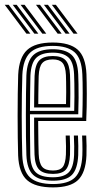

<svg xmlns="http://www.w3.org/2000/svg" viewBox="-33 -788 425 815"><path d="M192 7.5Q117.2 7.5 82.2 -23.1Q47.2 -53.8 44 -127.8Q43 -160.2 42.4 -204.4Q41.8 -248.5 41.8 -296.8Q41.8 -345 42.4 -390.4Q43 -435.8 44.2 -470.5Q47.8 -544 82.1 -575.8Q116.5 -607.5 191 -607.5Q262.8 -607.5 296.8 -577.2Q330.8 -547 334 -473.2Q334.5 -458.2 334.9 -436.8Q335.2 -415.2 335.4 -389.2Q335.5 -363.2 334.9 -334.1Q334.2 -305 333 -274.5H129Q129.2 -248.8 129.5 -223.9Q129.8 -199 130.1 -176.4Q130.5 -153.8 131.2 -134Q132.8 -96 146 -80.1Q159.2 -64.2 192 -64.2Q221.2 -64.2 233.1 -78.9Q245 -93.5 246.8 -132Q247.5 -146 247.2 -166.9Q247 -187.8 245.8 -212.8H263.2Q264.2 -187 264.5 -166.5Q264.8 -146 264.2 -131.2Q262.2 -85.5 246.1 -67.6Q230 -49.8 192 -49.8Q150.5 -49.8 132.9 -68.4Q115.2 -87 113.5 -132.2Q113 -151.8 112.5 -178.4Q112 -205 111.9 -234Q111.8 -263 111.8 -288.8H316.2Q317.2 -316.2 317.6 -342.9Q318 -369.5 318 -393.6Q318 -417.8 317.6 -437.9Q317.2 -458 316.5 -472.8Q313.5 -540.2 283 -566.8Q252.5 -593.2 191 -593.2Q124.2 -593.2 94.5 -564.1Q64.8 -535 61.8 -469.5Q60.5 -434 59.9 -388.9Q59.2 -343.8 59.2 -296.2Q59.2 -248.8 59.9 -205.1Q60.5 -161.5 61.5 -129.2Q64.2 -62.5 94.6 -34.6Q125 -6.8 192 -6.8Q256.8 -6.8 285.1 -34.5Q313.5 -62.2 316.5 -128.8Q317 -139.8 317 -153.5Q317 -167.2 316.6 -182.5Q316.2 -197.8 315.5 -212.8H333Q334 -192.2 334.4 -169.4Q334.8 -146.5 334 -128Q330.8 -54.8 298.1 -23.6Q265.5 7.5 192 7.5ZM192 -21Q134 -21 107.8 -45.6Q81.5 -70.2 79 -130Q77.8 -164 77.2 -208.6Q76.8 -253.2 76.8 -300.9Q76.8 -348.5 77.4 -392.4Q78 -436.2 79 -468.2Q81.8 -529 108.2 -554Q134.8 -579 191 -579Q244.2 -579 270.4 -555.6Q296.5 -532.2 299 -472.2Q299.8 -456.2 300.2 -430.5Q300.8 -404.8 300.6 -372.2Q300.5 -339.8 299.2 -303H94.2Q94.2 -253 94.5 -214.1Q94.8 -175.2 95.5 -131.2Q96.2 -79.5 117.9 -57.5Q139.5 -35.5 192 -35.5Q237.5 -35.5 258.2 -55.9Q279 -76.2 281.5 -129.8Q282.2 -146 282 -167.2Q281.8 -188.5 280.5 -212.8H298Q299 -190 299.4 -168.4Q299.8 -146.8 299 -129.2Q296.2 -69.8 272.1 -45.4Q248 -21 192 -21ZM94.2 -317.5H282Q283 -349.5 283 -379.1Q283 -408.8 282.6 -432.8Q282.2 -456.8 281.5 -471.8Q279.2 -524.8 257.1 -544.6Q235 -564.5 191 -564.5Q143.8 -564.5 121.2 -542.9Q98.8 -521.2 96.2 -467.2Q95.5 -443.8 95 -402.1Q94.5 -360.5 94.2 -317.5ZM111.8 -331.8Q112 -351.8 112.1 -374.6Q112.2 -397.5 112.8 -421Q113.2 -444.5 113.8 -466.2Q115.8 -512.8 133.6 -531.5Q151.5 -550.2 191 -550.2Q229 -550.2 245.6 -532.1Q262.2 -514 264.2 -470.2Q264.8 -458.5 265.1 -437.8Q265.5 -417 265.5 -389.8Q265.5 -362.5 264.8 -331.8ZM129.5 -346.2H247.2Q248 -372.8 248 -397.2Q248 -421.8 247.6 -440.8Q247.2 -459.8 246.8 -469.8Q245 -506.8 232.2 -521.2Q219.5 -535.8 191 -535.8Q160 -535.8 146.4 -520.2Q132.8 -504.8 131.2 -465.5Q130.8 -448.2 130.4 -429.4Q130 -410.5 129.8 -389.9Q129.5 -369.2 129.5 -346.2ZM146.8 -645 54.5 -767.5H71.5L163.5 -645ZM79.2 -645 -12.8 -767.5H4L96 -645ZM113 -645 21 -767.5H37.8L129.8 -645ZM279.2 -645 187.2 -767.5H204.2L296.2 -645ZM211.8 -645 119.8 -767.5H136.8L228.8 -645ZM245.5 -645 153.5 -767.5H170.5L262.5 -645Z"/></svg>

Font: Big Shoulders Inline Display Thin SemiBold
Style: Regular
Weight: 600
Version: Version 2.002